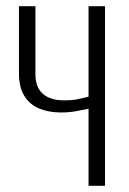

<svg xmlns="http://www.w3.org/2000/svg" viewBox="-20 -598 416 618"><path d="M265 0V-248Q245 -244 224 -240Q203 -236 176 -236Q137 -236 106.5 -248.5Q76 -261 58.5 -289Q41 -317 41 -362V-578H94V-360Q94 -317 118 -296Q142 -275 186 -275Q212 -275 229 -278.5Q246 -282 265 -287V-578H318V0Z"/></svg>

Font: Oswald ExtraLight
Style: Regular
Weight: 250
Designer: Vernon Adams
Foundry: Vernon Adams
Version: Version 4.103;gftools[0.9.33.dev8+g029e19f]